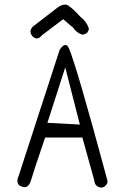

<svg xmlns="http://www.w3.org/2000/svg" viewBox="-20 -830 540 858"><path d="M271.5 -528.8 336.9 -273.4 191.9 -281.2ZM460.4 -17.6Q460.4 -21.5 459 -27.3Q320.8 -539.6 288.1 -613.8L283.2 -623Q277.3 -628.9 272 -628.9Q261.2 -628.9 246.6 -607.4L63 -43Q57.6 -32.2 57.6 -22.9Q57.6 -12.2 64.9 -2.4Q79.6 6.3 89.4 6.3Q99.1 6.3 105.5 0Q113.8 -8.3 119.1 -25.9Q125 -48.8 181.6 -215.3H348.1L400.9 -25.4Q402.3 -9.3 410.4 -1.2Q418.5 6.8 432.1 8.3Q444.3 8.3 451.7 -1L452.1 -2L455.1 -4.4Q460.4 -10.3 460.4 -17.6ZM271 -809.6Q257.8 -809.6 239.3 -797.9L127 -711.4Q116.2 -700.2 116.2 -689Q116.2 -678.7 125 -668Q135.7 -658.2 144.5 -658.2Q155.8 -658.2 168 -672.9L262.2 -744.1L307.1 -706.1Q312 -698.7 317.4 -693.4Q330.6 -680.2 348.1 -675.3Q368.2 -677.2 374.5 -691.4Q376.5 -696.3 377.4 -702.1Q367.2 -733.9 338.9 -755.4Q302.2 -795.4 283.2 -806.2Q277.8 -809.6 271 -809.6Z"/></svg>

Font: NaikaiFont
Style: Light
Weight: 300
Version: Version 1.89